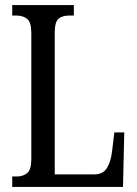

<svg xmlns="http://www.w3.org/2000/svg" viewBox="-20 -734 538 754"><path d="M28 0V-41H47Q70 -41 86.5 -54Q103 -67 103 -110V-603Q103 -647 86.5 -660Q70 -673 44 -673H28V-714H270V-673H253Q225 -673 210 -660.5Q195 -648 195 -606V-49H349Q384 -49 399.5 -73.5Q415 -98 420 -139L429 -214H468L463 0Z"/></svg>

Font: Noto Serif Khmer ExtraCondensed
Style: Regular
Weight: 400
Width: 2
Designer: Danh Hong and the Monotype Design Team
Foundry: Monotype Imaging Inc.
Version: Version 2.004; ttfautohint (v1.8.4.7-5d5b)